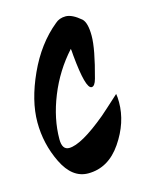

<svg xmlns="http://www.w3.org/2000/svg" viewBox="-81 -566 440 580"><g transform="rotate(-15 138.5 -276.0)"><path d="M124 -38Q74 -38 44.5 -98.5Q15 -159 15 -226.5Q15 -294 51.5 -374Q88 -454 147 -502Q160 -514 180 -514Q200 -514 227 -491Q241 -478 241 -437Q241 -396 217 -309Q211 -287 201 -287Q182 -287 172 -394Q171 -411 170 -415Q121 -361 93.5 -292.5Q66 -224 66 -160Q66 -127 88 -127Q126 -127 208 -195Q223 -208 230 -214.5Q237 -221 251 -233.5Q265 -246 267 -248Q269 -239 269 -222Q269 -158 228 -98Q187 -38 124 -38Z"/></g></svg>

Font: Ma Shan Zheng
Style: Regular
Weight: 400
Designer: ZhongQi
Foundry: ZhongQi
Version: Version 2.001